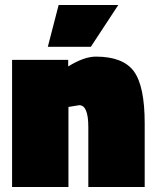

<svg xmlns="http://www.w3.org/2000/svg" viewBox="-20 -743 618 763"><path d="M252 0H28V-505H251V-479Q314 -518 361 -518Q469 -518 512 -459.5Q555 -401 555 -253V0H331V-238Q331 -325 295 -325L252 -318ZM213 -723H450L341 -557H170Z"/></svg>

Font: Titillium Web Black
Style: Regular
Weight: 900
Version: Version 1.002;PS 35.000;hotconv 1.0.70;makeotf.lib2.5.55311